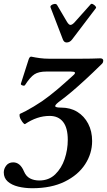

<svg xmlns="http://www.w3.org/2000/svg" viewBox="-75 -725 567 1017"><path d="M96 272Q56 272 21.5 263.5Q-13 255 -34 236.5Q-55 218 -55 188Q-55 169 -42 152Q-29 135 -5 135Q32 135 52 183Q63 209 84 220Q105 231 133 231Q184 231 217.5 198.5Q251 166 267.5 117Q284 68 284 16Q284 -48 259 -79.5Q234 -111 188 -111Q154 -111 121.5 -100Q89 -89 58 -68Q55 -66 48.5 -73Q42 -80 36 -91Q31 -98 29 -108.5Q27 -119 31 -122Q41 -126 61 -136.5Q81 -147 104 -161Q127 -175 148 -189Q188 -217 227 -250Q266 -283 314 -327Q325 -337 321.5 -341.5Q318 -346 300 -346H170Q130 -346 107.5 -331.5Q85 -317 58 -275Q55 -269 44 -272.5Q33 -276 36 -283L76 -408Q81 -425 90 -425Q114 -420 137 -417Q160 -414 184 -414H354Q381 -414 407 -414.5Q433 -415 456 -416Q472 -416 472 -403Q472 -400 470.5 -395.5Q469 -391 465 -387Q415 -338 377.5 -303.5Q340 -269 306.5 -240.5Q273 -212 235 -184Q214 -167 218 -161Q222 -155 249 -155Q298 -155 334.5 -132.5Q371 -110 392 -70Q413 -30 413 22Q413 88 376 145Q339 202 268 237Q197 272 96 272ZM278 -500Q264 -500 258 -516L193 -685Q190 -692 197 -697.5Q204 -703 213.5 -704Q223 -705 227 -699L280 -609Q290 -593 298 -593Q308 -593 322 -609L405 -702Q409 -707 417 -703Q425 -699 430.5 -692.5Q436 -686 433 -682L307 -516Q295 -500 278 -500Z"/></svg>

Font: Junicode SmExp
Style: Bold Italic
Weight: 700
Width: 6
Italic angle: -11°
Designer: Peter S. Baker
Version: Version 2.205; ttfautohint (v1.8.4)